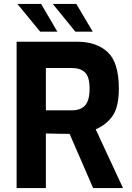

<svg xmlns="http://www.w3.org/2000/svg" viewBox="-20 -951 667 971"><path d="M64 -740H370Q468 -740 524.5 -687.5Q581 -635 581 -503Q581 -410 549.5 -365Q518 -320 464 -297L602 0H451L332 -274Q284 -274 212 -276V0H64ZM344 -393Q387 -393 410 -417.5Q433 -442 433 -503Q433 -562 410 -584.5Q387 -607 344 -607H212V-393ZM68 -931H188L270 -791H183ZM247 -931H366L449 -791H361Z"/></svg>

Font: Exo
Style: Bold
Weight: 700
Designer: Natanael Gama
Foundry: Natanael Gama
Version: Version 1.500; ttfautohint (v1.6)